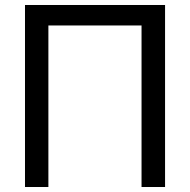

<svg xmlns="http://www.w3.org/2000/svg" viewBox="-20 -749 761 769"><path d="M546.9 -647H173.8V0H80.1V-729H641.1V0H546.9Z"/></svg>

Font: Miedinger*
Style: Book
Weight: 400
Version: Version 001.000